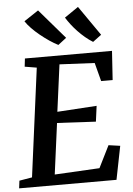

<svg xmlns="http://www.w3.org/2000/svg" viewBox="-69 -1060 769 1107"><g transform="rotate(-5 316.0 -506.0)"><path d="M-4 0 1.5 -44 75.5 -56.5 158 -684.5 89 -696 94.5 -743H598.5L587.5 -575H521L493 -682L290 -692L254 -420.5L482.5 -435L470.5 -344.5L246.5 -356.5L207.5 -61.5L467.5 -75.5L531 -203L598 -193.5L559.5 0ZM544 -841 494.5 -804Q472 -818 450.2 -836.2Q428.5 -854.5 409 -875Q389.5 -895.5 373.2 -916.8Q357 -938 345 -957.5L425 -1012.5ZM341.5 -841 293.5 -804Q269.5 -816 243 -834Q216.5 -852 190.8 -873Q165 -894 144 -915.8Q123 -937.5 110.5 -957L194 -1012.5Z"/></g></svg>

Font: Merriweather 20pt SemiBold
Style: Italic
Weight: 600
Italic angle: -7.8°
Version: Version 2.101